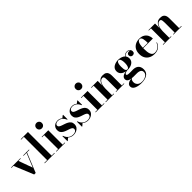

<svg xmlns="http://www.w3.org/2000/svg" viewBox="327 -2368 4236 4236"><g transform="rotate(-45 2445.0 -250.0)"><path d="M564.5 -460V-447.5H489L303.5 10H256L68 -447.5H5V-460H295.5V-447.5H222L341 -119.5L474 -447.5H381.5V-460Z M822 -750V-12.5H908.5V0H595.5V-12.5H682.5V-737.5H595.5V-750Z M1096 -589Q1060 -589 1035.5 -613.8Q1011 -638.5 1011 -674.5Q1011 -710.5 1035.5 -735Q1060 -759.5 1096 -759.5Q1132 -759.5 1156.5 -735Q1181 -710.5 1181 -674.5Q1181 -638.5 1156.5 -613.8Q1132 -589 1096 -589ZM1165.5 -460V-12.5H1232V0H959V-12.5H1025.5V-447.5H959V-460Z M1294.5 10V-147H1307Q1320.5 -102.5 1346.5 -70.5Q1372.5 -38.5 1408 -21Q1443.5 -3.5 1486.5 -3.5Q1517 -3.5 1541 -11.8Q1565 -20 1578.8 -36.2Q1592.5 -52.5 1592.5 -76Q1592.5 -103 1571.8 -118.8Q1551 -134.5 1518.2 -145.8Q1485.5 -157 1449 -169Q1412.5 -181 1379.5 -199.2Q1346.5 -217.5 1325.8 -247.8Q1305 -278 1305 -326Q1305 -365.5 1324 -398Q1343 -430.5 1377.5 -449.8Q1412 -469 1459 -469Q1494 -469 1522.2 -457.8Q1550.5 -446.5 1572 -428L1627 -470H1638V-330H1625.5Q1612.5 -363 1590.2 -391.8Q1568 -420.5 1535.8 -438.2Q1503.5 -456 1460 -456Q1434.5 -456 1415.2 -448Q1396 -440 1385 -426Q1374 -412 1374 -394Q1374 -368 1395.5 -352.2Q1417 -336.5 1450.8 -324.8Q1484.5 -313 1522.2 -300.5Q1560 -288 1593.8 -269.5Q1627.5 -251 1649 -221.5Q1670.5 -192 1670.5 -146Q1670.5 -94 1644.8 -59.2Q1619 -24.5 1578 -7.2Q1537 10 1491.5 10Q1453 10 1420.2 -2.5Q1387.5 -15 1361.5 -37.5L1305 10Z M1746.5 10V-147H1759Q1772.5 -102.5 1798.5 -70.5Q1824.5 -38.5 1860 -21Q1895.5 -3.5 1938.5 -3.5Q1969 -3.5 1993 -11.8Q2017 -20 2030.8 -36.2Q2044.5 -52.5 2044.5 -76Q2044.5 -103 2023.8 -118.8Q2003 -134.5 1970.2 -145.8Q1937.5 -157 1901 -169Q1864.5 -181 1831.5 -199.2Q1798.5 -217.5 1777.8 -247.8Q1757 -278 1757 -326Q1757 -365.5 1776 -398Q1795 -430.5 1829.5 -449.8Q1864 -469 1911 -469Q1946 -469 1974.2 -457.8Q2002.5 -446.5 2024 -428L2079 -470H2090V-330H2077.5Q2064.5 -363 2042.2 -391.8Q2020 -420.5 1987.8 -438.2Q1955.5 -456 1912 -456Q1886.5 -456 1867.2 -448Q1848 -440 1837 -426Q1826 -412 1826 -394Q1826 -368 1847.5 -352.2Q1869 -336.5 1902.8 -324.8Q1936.5 -313 1974.2 -300.5Q2012 -288 2045.8 -269.5Q2079.5 -251 2101 -221.5Q2122.5 -192 2122.5 -146Q2122.5 -94 2096.8 -59.2Q2071 -24.5 2030 -7.2Q1989 10 1943.5 10Q1905 10 1872.2 -2.5Q1839.5 -15 1813.5 -37.5L1757 10Z M2321.5 -589Q2285.5 -589 2261 -613.8Q2236.5 -638.5 2236.5 -674.5Q2236.5 -710.5 2261 -735Q2285.5 -759.5 2321.5 -759.5Q2357.5 -759.5 2382 -735Q2406.5 -710.5 2406.5 -674.5Q2406.5 -638.5 2382 -613.8Q2357.5 -589 2321.5 -589ZM2391 -460V-12.5H2457.5V0H2184.5V-12.5H2251V-447.5H2184.5V-460Z M2707 -460V-12.5H2758.5V0H2501V-12.5H2568V-447.5H2501V-460ZM3012 -319.5V-12.5H3078.5V0H2821V-12.5H2872.5V-311.5Q2872.5 -353.5 2869 -380.2Q2865.5 -407 2855.2 -420Q2845 -433 2824 -433Q2792 -433 2769.8 -413.2Q2747.5 -393.5 2733.5 -362Q2719.5 -330.5 2713.2 -294Q2707 -257.5 2707 -223.5L2697.5 -221.5Q2697.5 -258 2704.2 -300.8Q2711 -343.5 2729.5 -382Q2748 -420.5 2782 -445.2Q2816 -470 2870.5 -470Q2927 -470 2957.5 -450.5Q2988 -431 3000 -397Q3012 -363 3012 -319.5Z M3361.5 260Q3316 260 3273.5 252.8Q3231 245.5 3197.2 230.5Q3163.5 215.5 3143.8 191.2Q3124 167 3124 133Q3124 101.5 3141.5 81.2Q3159 61 3184.5 49.5Q3210 38 3235.5 33.5Q3261 29 3278 29H3287.5Q3265 41.5 3254.2 64.2Q3243.5 87 3243.5 119Q3243.5 152 3259 180.8Q3274.5 209.5 3306.2 227.5Q3338 245.5 3387 245.5Q3420.5 245.5 3452.2 237.8Q3484 230 3510 214.8Q3536 199.5 3551.5 176.2Q3567 153 3567 122Q3567 89.5 3549 70.2Q3531 51 3502.2 42.5Q3473.5 34 3441 34Q3430.5 34 3407.2 34Q3384 34 3360.8 34Q3337.5 34 3326.5 34Q3249.5 34 3202.8 11Q3156 -12 3156 -63Q3156 -93.5 3173.8 -114.5Q3191.5 -135.5 3220.8 -148Q3250 -160.5 3285.2 -166Q3320.5 -171.5 3356 -171.5L3355.5 -165Q3341 -165 3322.8 -162Q3304.5 -159 3287.2 -153Q3270 -147 3258.8 -137.8Q3247.5 -128.5 3247.5 -116Q3247.5 -96 3272 -90.2Q3296.5 -84.5 3337.5 -84.5Q3355 -84.5 3372.5 -84.8Q3390 -85 3406.2 -85.2Q3422.5 -85.5 3437 -85.5Q3465 -85.5 3494.8 -78.2Q3524.5 -71 3550.2 -52.8Q3576 -34.5 3592 -1.8Q3608 31 3608 82Q3608 130 3588.5 164Q3569 198 3534.8 219Q3500.5 240 3456 250Q3411.5 260 3361.5 260ZM3353 -162.5Q3318 -162.5 3282 -171Q3246 -179.5 3215.8 -197.8Q3185.5 -216 3167.2 -245.5Q3149 -275 3149 -316Q3149 -357.5 3167.2 -386.8Q3185.5 -416 3215.8 -434.2Q3246 -452.5 3282 -461Q3318 -469.5 3353 -469.5Q3388 -469.5 3423.5 -461Q3459 -452.5 3488.8 -434.2Q3518.5 -416 3536.5 -386.8Q3554.5 -357.5 3554.5 -316Q3554.5 -275 3536.5 -245.5Q3518.5 -216 3488.8 -197.8Q3459 -179.5 3423.5 -171Q3388 -162.5 3353 -162.5ZM3353 -175Q3373.5 -175 3386.8 -194.2Q3400 -213.5 3406.2 -245.8Q3412.5 -278 3412.5 -316Q3412.5 -357 3406.2 -388.8Q3400 -420.5 3386.8 -438.8Q3373.5 -457 3353 -457Q3332 -457 3319 -438.8Q3306 -420.5 3299.5 -388.8Q3293 -357 3293 -316Q3293 -278 3296.8 -245.8Q3300.5 -213.5 3313.2 -194.2Q3326 -175 3353 -175ZM3651.5 -309.5Q3627 -309.5 3607.8 -326Q3588.5 -342.5 3588.5 -372.5Q3588.5 -403.5 3608.2 -417.5Q3628 -431.5 3651.5 -431.5Q3673.5 -431.5 3694.8 -417.5Q3716 -403.5 3716 -377H3704Q3704 -406 3681.2 -429.5Q3658.5 -453 3618 -453Q3597 -453 3573.2 -443.5Q3549.5 -434 3529.2 -410.8Q3509 -387.5 3499 -346L3490.5 -352Q3500.5 -395.5 3522 -420.2Q3543.5 -445 3569 -455Q3594.5 -465 3617 -465Q3649 -465 3671.2 -452Q3693.5 -439 3705.2 -418.8Q3717 -398.5 3717 -377Q3717 -339.5 3696.5 -324.5Q3676 -309.5 3651.5 -309.5Z M4017 10Q3947 10 3891.8 -17.8Q3836.5 -45.5 3804.8 -99Q3773 -152.5 3773 -230Q3773 -307.5 3803.8 -361Q3834.5 -414.5 3888.8 -442.2Q3943 -470 4013 -470Q4087 -470 4135 -440Q4183 -410 4206.2 -362Q4229.5 -314 4229.5 -259.5H3840V-272H4081Q4081 -303.5 4079 -336Q4077 -368.5 4070.2 -396.2Q4063.5 -424 4050 -440.8Q4036.5 -457.5 4013 -457.5Q3987.5 -457.5 3971 -440Q3954.5 -422.5 3945 -391.8Q3935.5 -361 3931.5 -322Q3927.5 -283 3927.5 -240Q3927.5 -191.5 3932.2 -149.2Q3937 -107 3949.5 -75Q3962 -43 3984 -25Q4006 -7 4041 -7Q4108 -7 4154.5 -44.5Q4201 -82 4219.5 -139.5H4232.5Q4213 -75.5 4160.2 -32.8Q4107.5 10 4017 10Z M4496.5 -460V-12.5H4548V0H4290.5V-12.5H4357.5V-447.5H4290.5V-460ZM4801.5 -319.5V-12.5H4868V0H4610.5V-12.5H4662V-311.5Q4662 -353.5 4658.5 -380.2Q4655 -407 4644.8 -420Q4634.5 -433 4613.5 -433Q4581.5 -433 4559.2 -413.2Q4537 -393.5 4523 -362Q4509 -330.5 4502.8 -294Q4496.5 -257.5 4496.5 -223.5L4487 -221.5Q4487 -258 4493.8 -300.8Q4500.5 -343.5 4519 -382Q4537.5 -420.5 4571.5 -445.2Q4605.5 -470 4660 -470Q4716.5 -470 4747 -450.5Q4777.5 -431 4789.5 -397Q4801.5 -363 4801.5 -319.5Z"/></g></svg>

Font: Bodoni Moda 18pt
Style: Bold
Weight: 700
Designer: Owen Earl
Foundry: indestructible type
Version: Version 2.004